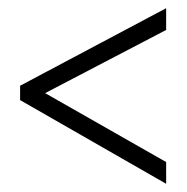

<svg xmlns="http://www.w3.org/2000/svg" viewBox="-20 -588 455 468"><path d="M385 -140 29 -344V-379L385 -568V-515L90 -361L385 -193Z"/></svg>

Font: Noto Sans Myanmar ExtraCondensed Light
Style: Regular
Weight: 300
Width: 2
Designer: Monotype Design Team
Foundry: Monotype Imaging Inc.
Version: Version 2.107; ttfautohint (v1.8.4.7-5d5b)